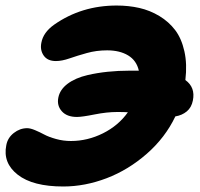

<svg xmlns="http://www.w3.org/2000/svg" viewBox="-24 -675 732 701"><path d="M207 5.9Q95.7 5.9 40.8 -37.1Q-14.2 -80.1 -1 -145Q3.9 -171.9 26.4 -189.5Q48.8 -207 75.2 -207Q86.9 -207 104.2 -199.7Q121.6 -192.4 137.9 -183.6Q154.3 -174.8 180.7 -167.5Q207 -160.2 234.9 -160.2Q295.4 -160.2 351.8 -188.2Q408.2 -216.3 442.9 -265.1Q430.7 -266.1 403.8 -266.1Q366.2 -266.1 321 -257.1Q275.9 -248 256.8 -248Q220.2 -248 201.7 -268.8Q183.1 -289.6 189 -318.8Q194.8 -348.1 223.1 -369.4Q251.5 -390.6 295.9 -400.9Q365.7 -417 449.2 -417H482.9Q474.6 -454.1 443.8 -472.7Q413.1 -491.2 367.2 -491.2Q328.1 -491.2 293.2 -481.4Q258.3 -471.7 230.2 -461.9Q202.1 -452.1 180.2 -452.1Q149.4 -452.1 135.5 -472.2Q121.6 -492.2 127 -519Q133.8 -556.6 173.8 -585Q273.4 -654.8 401.9 -654.8Q445.8 -654.8 484.6 -646Q523.4 -637.2 557.9 -616.5Q592.3 -595.7 615.5 -565.2Q638.7 -534.7 649.2 -487.8Q659.7 -440.9 652.8 -382.8Q689.9 -356 680.2 -308.1Q675.3 -282.7 658 -268.3Q640.6 -253.9 616.2 -250Q579.6 -172.9 512.2 -113.8Q444.8 -54.7 365.5 -24.4Q286.1 5.9 207 5.9Z"/></svg>

Font: Shantell Sans Irregular
Style: Italic
Weight: 800
Italic angle: -11.31°
Designer: Stephen Nixon, Anya Danilova, Shantell Martin
Foundry: Arrow Type
Version: Version 1.006;[9816181b4]